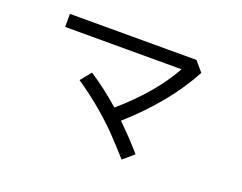

<svg xmlns="http://www.w3.org/2000/svg" viewBox="-96 -796 1192 945"><g transform="rotate(20 500.0 -323.5)"><path d="M281.2 -327.1Q293 -340.8 326.2 -382.8Q406.2 -331.1 488.3 -258.8Q654.3 -402.3 734.4 -548.8Q531.2 -548.8 125 -548.8Q125 -565.4 125 -617.2Q291 -617.2 788.1 -617.2Q798.8 -604.5 832 -565.4Q733.4 -379.9 541 -209Q607.4 -144.5 665 -78.1Q646.5 -62.5 609.4 -30.3Q551.8 -94.7 518.6 -128.9Q486.3 -164.1 421.9 -219.7Q357.4 -275.4 281.2 -327.1Z"/></g></svg>

Font: Gothic A1
Style: Regular
Weight: 400
Designer: HanYang I&C Co.,Ltd.
Version: Version 2.50